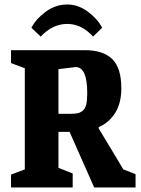

<svg xmlns="http://www.w3.org/2000/svg" viewBox="-20 -830 624 850"><path d="M160.2 -668 119.1 -707Q138.7 -745.6 182.1 -777.8Q225.6 -810.1 277.8 -810.1Q326.7 -810.1 369.9 -777.6Q413.1 -745.1 432.1 -707L392.1 -668Q341.3 -724.1 277.8 -724.1Q212.9 -724.1 160.2 -668ZM28.8 0V-57.1L89.8 -80.1V-527.8L28.8 -550.8V-607.9H356Q436 -607.9 476.6 -568.8Q517.1 -529.8 517.1 -439Q517.1 -373.5 490 -330.3Q462.9 -287.1 417 -267.1V-261.2Q436.5 -230 478.3 -159.7Q520 -89.4 525.9 -80.1L580.1 -59.1V0H397L288.1 -246.1H238.8V-86.9L301.8 -62V0ZM238.8 -326.2H292Q312.5 -326.2 324.2 -328.9Q335.9 -331.5 346.7 -340.3Q357.4 -349.1 361.8 -367.9Q366.2 -386.7 366.2 -417Q366.2 -533.2 314.9 -533.2L238.8 -523.9Z"/></svg>

Font: Grenze
Style: Bold
Weight: 700
Designer: Renata Polastri
Foundry: Omnibus-Type
Version: Version 1.002;PS 001.002;hotconv 1.0.88;makeotf.lib2.5.64775